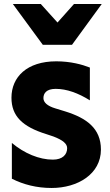

<svg xmlns="http://www.w3.org/2000/svg" viewBox="-20 -853 549 955"><path d="M193 -630H338L486 -833H348L266 -741L183 -833H44ZM482 -109C482 -215 410 -266 304 -299C288 -304 259 -313 255 -314C215 -326 196 -344 196 -365C196 -389 211 -411 257 -411C312 -411 369 -390 427 -354V-517C389 -532 331 -548 260 -548C114 -548 37 -470 37 -367C37 -276 91 -223 210 -186C223 -182 235 -178 246 -174C293 -156 314 -138 314 -116C314 -84 291 -59 243 -59C175 -59 101 -90 39 -142V36C97 65 162 82 237 82C366 82 482 13 482 -109Z"/></svg>

Font: LINE Seed JP_OTF ExtraBold
Style: Regular
Weight: 800
Designer: LY Corporation & Fontrix & Fontworks
Version: Version 1.013